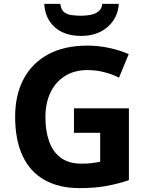

<svg xmlns="http://www.w3.org/2000/svg" viewBox="-20 -959 764 989"><path d="M361 -401H644V-31Q588 -12 527.5 -1Q467 10 390 10Q284 10 209.5 -32Q135 -74 96.5 -156Q58 -238 58 -358Q58 -470 101.5 -552Q145 -634 228 -679Q311 -724 431 -724Q488 -724 543 -712Q598 -700 643 -680L593 -559Q560 -576 518 -587Q476 -598 430 -598Q364 -598 315.5 -568Q267 -538 240.5 -483.5Q214 -429 214 -355Q214 -285 233 -231Q252 -177 293 -146.5Q334 -116 400 -116Q432 -116 454.5 -119Q477 -122 496 -126V-275H361ZM592 -939Q587 -866 534 -820Q481 -774 398 -774Q312 -774 262 -819Q212 -864 208 -939H291Q294 -911 308.5 -898Q323 -885 347 -881.5Q371 -878 399 -878Q423 -878 446.5 -882.5Q470 -887 487 -900Q504 -913 507 -939Z"/></svg>

Font: Noto Sans Balinese
Style: Regular
Weight: 400
Designer: Aditya Bayu, David Williams
Foundry: David Williams
Version: Version 2.003